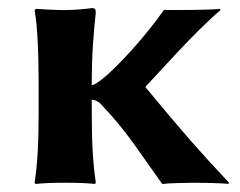

<svg xmlns="http://www.w3.org/2000/svg" viewBox="-20 -454 596 477"><path d="M76 -235V-180C76 -105 74 -54 66 0L68 3C89 1 107 0 142 0C176 0 197 1 216 3L218 0C210 -57 208 -104 208 -180V-206C215 -206 222 -203 228 -198C293 -130 312 -96 383 3C398 1 446 0 463 0C480 0 538 1 547 3L549 0C475 -79 436 -123 341 -238C380 -279 463 -374 528 -429L526 -432C507 -429 414 -429 387 -429C344 -367 272 -287 232 -256C223 -249 215 -244 208 -242V-246C208 -321 212 -364 218 -424C218 -431 215 -434 209 -434C195 -432 168 -429 140 -429C114 -429 87 -431 69 -432L66 -428C74 -385 76 -310 76 -235Z"/></svg>

Font: Libertinus Sans
Style: Bold
Weight: 700
Designer: Philipp H. Poll, Khaled Hosny
Foundry: Caleb Maclennan
Version: Version 7.050;RELEASE